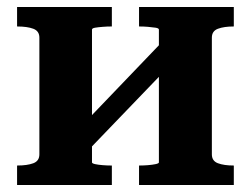

<svg xmlns="http://www.w3.org/2000/svg" viewBox="-20 -531 720 551"><path d="M93 -88V-423Q93 -442 75.5 -448.5Q58 -455 30 -455H29V-511H301V-455H298Q288 -455 275 -454Q262 -453 253 -451.5Q244 -450 244 -446V-65Q244 -62 253 -60Q262 -58 275 -57Q288 -56 298 -56H301V0H29V-56H30Q58 -56 75.5 -62.5Q93 -69 93 -88ZM436 -65V-446Q436 -450 426.5 -451.5Q417 -453 404.5 -454Q392 -455 381 -455H379V-511H651V-455H650Q623 -455 605.5 -448.5Q588 -442 588 -423V-88Q588 -69 605.5 -62.5Q623 -56 650 -56H651V0H379V-56H381Q392 -56 404.5 -57Q417 -58 426.5 -60Q436 -62 436 -65ZM221 -87 179 -133 457 -423 499 -376Z"/></svg>

Font: Roboto Serif 28pt SemiBold
Style: Regular
Weight: 600
Designer: Greg Gazdowicz
Foundry: Commercial Type
Version: Version 1.008